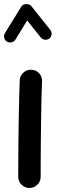

<svg xmlns="http://www.w3.org/2000/svg" viewBox="-33 -874 285 949"><path d="M122.1 -529.3Q145 -528.8 160.4 -511.7Q175.8 -494.6 174.8 -471.7Q173.3 -438 172.1 -389.6Q170.9 -341.3 170.2 -286.6Q169.4 -231.9 168.9 -177.7Q168.5 -123.5 168.2 -77.1Q168 -30.8 168 0Q168 22.5 151.6 38.8Q135.3 55.2 112.3 55.2Q89.8 55.2 73.5 38.8Q57.1 22.5 57.1 0Q57.1 -30.8 57.4 -77.4Q57.6 -124 58.1 -178.5Q58.6 -232.9 59.6 -288.1Q60.5 -343.3 61.8 -392.3Q63 -441.4 64.5 -476.6Q65.4 -499.5 82.5 -514.9Q99.6 -530.3 122.1 -529.3ZM1 -668.5Q-9.3 -674.8 -12.2 -687Q-15.1 -699.2 -8.8 -710L72.3 -841.3Q79.1 -853 96.7 -853.5Q114.3 -854 121.6 -844.2L215.3 -726.6Q223.1 -717.3 221.9 -704.3Q220.7 -691.4 210.9 -683.6Q201.7 -676.3 188.7 -677.7Q175.8 -679.2 168.5 -689L101.1 -772.9L43 -677.7Q36.6 -667.5 23.9 -664.8Q11.2 -662.1 1 -668.5Z"/></svg>

Font: Mikhak SemiBold
Style: Regular
Weight: 600
Designer: Amin Abedi
Version: Version 3.3